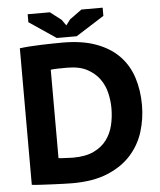

<svg xmlns="http://www.w3.org/2000/svg" viewBox="-59 -921 819 982"><g transform="rotate(-5 351.0 -429.5)"><path d="M65 -700Q87 -703 115.5 -705Q144 -707 174.5 -708Q205 -709 234 -709.5Q263 -710 286 -710Q386 -710 457.5 -683.5Q529 -657 574.5 -610Q620 -563 641 -498Q662 -433 662 -356Q662 -286 641.5 -220Q621 -154 575 -102.5Q529 -51 455 -20Q381 11 273 11Q256 11 226.5 10Q197 9 165.5 7.5Q134 6 106.5 4.5Q79 3 65 1ZM297 -580Q274 -580 250 -579.5Q226 -579 213 -577V-123Q218 -122 228.5 -121.5Q239 -121 250.5 -120.5Q262 -120 272.5 -119.5Q283 -119 288 -119Q352 -119 394 -139Q436 -159 460.5 -192Q485 -225 495 -267Q505 -309 505 -354Q505 -391 496 -431Q487 -471 463.5 -504Q440 -537 400 -558.5Q360 -580 297 -580ZM360 -736H258L120 -829V-870H234L291 -826L312 -796L334 -825L396 -870H505V-828Z"/></g></svg>

Font: PT Sans Caption
Style: Bold
Weight: 700
Designer: A.Korolkova, O.Umpeleva, V.Yefimov
Foundry: ParaType Ltd
Version: Version 2.003W OFL